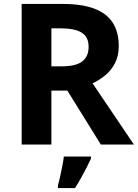

<svg xmlns="http://www.w3.org/2000/svg" viewBox="-20 -734 700 975"><path d="M298 -714Q395 -714 458 -690.5Q521 -667 552 -619.5Q583 -572 583 -500Q583 -451 564.5 -414.5Q546 -378 515.5 -352.5Q485 -327 450 -311L660 0H492L322 -274H241V0H90V-714ZM287 -590H241V-397H290Q365 -397 397.5 -422Q430 -447 430 -496Q430 -530 414.5 -550.5Q399 -571 367.5 -580.5Q336 -590 287 -590ZM442 71Q432 93 419.5 117.5Q407 142 392.5 168Q378 194 361 221H274V208Q280 188 285.5 162Q291 136 296.5 109Q302 82 304 61H442Z"/></svg>

Font: Noto Sans Armenian
Style: Regular
Weight: 400
Designer: Monotype Design Team
Foundry: Monotype Imaging Inc.
Version: Version 2.007